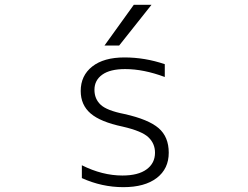

<svg xmlns="http://www.w3.org/2000/svg" viewBox="-20 -774 1040 805"><path d="M615.2 -753.9 479.5 -583H418L541 -753.9ZM493.2 -38.1Q559.6 -38.1 594.7 -64Q629.9 -89.8 629.9 -133.8Q629.9 -171.9 602.5 -198.2Q575.2 -224.6 494.1 -243.2Q401.4 -262.7 359.9 -298.3Q318.4 -334 318.4 -392.6Q318.4 -457 366.7 -495.1Q415 -533.2 502 -533.2Q587.9 -533.2 670.9 -504.9V-451.2Q582 -484.4 504.9 -484.4Q441.4 -484.4 408.7 -460.9Q376 -437.5 376 -397.5Q376 -359.4 401.9 -335Q427.7 -310.5 502 -295.9Q602.5 -273.4 645 -236.8Q687.5 -200.2 687.5 -133.8Q687.5 -66.4 637.2 -27.8Q586.9 10.7 497.1 10.7Q407.2 10.7 323.2 -27.3V-81.1Q409.2 -38.1 493.2 -38.1Z"/></svg>

Font: Gen Shin Gothic Monospace Light
Style: Regular
Weight: 300
Designer: [Source Han Sans]
Ryoko NISHIZUKA  (kana & ideographs); Paul D. Hunt (Latin, Greek & Cyrillic); Wenlong ZHANG  (bopomofo
Version: Version 1.002.20150607